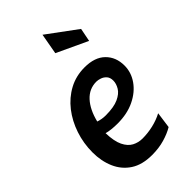

<svg xmlns="http://www.w3.org/2000/svg" viewBox="-234 -817 895 895"><g transform="rotate(-45 214.0 -369.0)"><path d="M351 -28Q323.5 -11.5 286.5 -0.8Q249.5 10 204.5 10Q140 10 98.5 -17.2Q57 -44.5 36.8 -91Q16.5 -137.5 16.5 -195Q16.5 -255 35 -310.2Q53.5 -365.5 87.2 -408.8Q121 -452 167.5 -477Q214 -502 270.5 -502Q337.5 -502 373 -467Q408.5 -432 408.5 -376Q408.5 -331 381.5 -292.5Q354.5 -254 306.5 -230.8Q258.5 -207.5 194.5 -207.5Q152 -207.5 123 -215.5Q124.5 -161 139.2 -130.8Q154 -100.5 177.2 -88.2Q200.5 -76 227.5 -76Q262.5 -76 297.8 -84.2Q333 -92.5 362 -108ZM262.5 -416Q215 -416 182.2 -380.2Q149.5 -344.5 134 -281.5Q157.5 -273.5 181.5 -273.5Q236 -273.5 266.5 -287.5Q297 -301.5 309.5 -322.5Q322 -343.5 322 -363.5Q322 -383.5 311.8 -395Q301.5 -406.5 287.5 -411.2Q273.5 -416 262.5 -416ZM373 -574 221 -645 239.5 -748 386 -640Z"/></g></svg>

Font: Cabin Condensed Medium
Style: Italic
Weight: 500
Width: 3
Italic angle: -10°
Designer: Pablo Impallari
Foundry: Pablo Impallari. http://www.impallari.com Igino Marini. http://www.ikern.com
Version: Version 3.001; ttfautohint (v1.8.3)